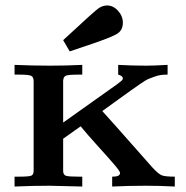

<svg xmlns="http://www.w3.org/2000/svg" viewBox="-20 -682 679 702"><path d="M33.2 0V-36.1H49.8Q86.9 -36.1 95 -40Q103 -43.9 103 -58.1V-384.8Q103 -400.9 93.5 -405Q84 -409.2 48.8 -409.2H33.2V-444.8Q98.1 -441.9 163.1 -441.9Q222.2 -441.9 280.8 -444.8V-409.2H269Q231 -409.2 221.4 -405.5Q211.9 -401.9 210.9 -387.2V-233.9L408.2 -374L423.8 -386.2L428.2 -391.1L429.2 -396Q428.2 -404.8 412.1 -409.2V-444.8Q462.9 -441.9 515.1 -441.9Q542 -441.9 592.8 -444.8V-409.2Q576.7 -409.2 566.4 -407.5Q556.2 -405.8 542.5 -400.9Q528.8 -396 521 -392.6Q513.2 -389.2 493.2 -375.5Q473.1 -361.8 460 -352.3Q446.8 -342.8 413.3 -318.8Q379.9 -294.9 354 -275.9Q365.2 -264.6 537.1 -69.8Q559.1 -45.9 571.5 -41Q584 -36.1 619.1 -36.1V0Q565.9 -2.9 512.2 -2.9Q452.1 -2.9 390.1 0V-36.1H392.1Q418.9 -36.1 418.9 -49.8Q418.9 -55.7 397 -81.3Q375 -106.9 336.4 -149.4Q297.9 -191.9 274.9 -220.2L210.9 -174.8V-55.2Q211.9 -42 221.9 -39.1Q231.9 -36.1 269 -36.1H280.8V0Q172.9 -2.9 161.1 -2.9Q98.1 -2.9 33.2 0ZM210.9 -535.2Q327.1 -643.1 341.8 -652.8Q356 -661.6 371.1 -662.1Q394 -662.1 411.6 -642.6Q429.2 -623 429.2 -599.1Q429.2 -571.3 407.7 -558.1Q386.2 -544.9 303.2 -517.1Q261.2 -502.9 234.9 -494.1Z"/></svg>

Font: CMU Serif
Style: Bold
Weight: 700
Version: Version 0.7.0